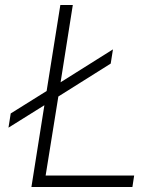

<svg xmlns="http://www.w3.org/2000/svg" viewBox="-20 -750 640 770"><path d="M106 0 158 -328 14 -238 23 -295 167 -385 222 -730H272L223 -420L433 -552L424 -495L214 -363L163 -46H518L511 0Z"/></svg>

Font: NKDuy Mono Thin
Style: Italic
Weight: 100
Italic angle: -9°
Monospace: yes
Designer: NKDuy
Foundry: NKDuy
Version: Version 2.251; ttfautohint (v1.8.4.7-5d5b)